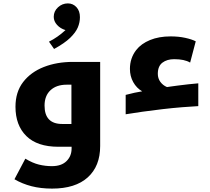

<svg xmlns="http://www.w3.org/2000/svg" viewBox="-20 -863 1232 1129"><path d="M719 -305Q776 -320 816 -326Q783 -345 763.5 -380Q744 -415 744 -458Q744 -521 781 -569Q810 -606 862 -627.5Q914 -649 983 -649Q1030 -649 1069 -640.5Q1108 -632 1131 -620L1098 -495Q1065 -515 1004 -515Q962 -515 935 -494.5Q908 -474 908 -429Q908 -402 923 -381.5Q938 -361 962 -351L982 -354Q997 -356 1026.5 -360Q1056 -364 1089 -367.5Q1122 -371 1146 -373V-239Q1106 -237 1050.5 -232.5Q995 -228 934.5 -221Q874 -214 817.5 -206Q761 -198 719 -191ZM286 246Q220 246 165.5 232Q111 218 65 191L129 70Q172 96 209.5 105Q247 114 285 114Q341 114 371 84.5Q401 55 401 10V0H323Q199 0 135 -63Q71 -126 71 -235Q71 -322 116 -380.5Q161 -439 237.5 -469Q314 -499 409 -499H569V-4Q569 114 496 180Q423 246 286 246ZM400 -134V-365H372Q312 -365 277 -332.5Q242 -300 242 -242Q242 -134 346 -134ZM298 -575 268 -618Q320 -644 365 -686Q335 -695 315.5 -716.5Q296 -738 296 -764Q296 -797 321 -820Q346 -843 379 -843Q409 -843 429.5 -821Q450 -799 450 -762Q450 -731 437.5 -701.5Q425 -672 392.5 -640.5Q360 -609 298 -575Z"/></svg>

Font: Noto Kufi Arabic ExtraBold
Style: Regular
Weight: 800
Designer: Monotype Design Team, David Williams, Khaled Hosny
Foundry: Google LLC
Version: Version 2.109; ttfautohint (v1.8.4.7-5d5b)